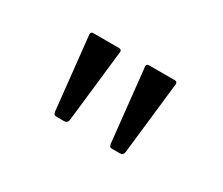

<svg xmlns="http://www.w3.org/2000/svg" viewBox="-50 -849 472 406"><g transform="rotate(30 185.5 -646.0)"><path d="M271 -559Q270 -550 261 -550H243Q239 -550 237.5 -551.5Q236 -553 235 -557L216 -736Q216 -742 222 -742H285Q291 -742 291 -736ZM135 -559Q134 -550 125 -550H107Q103 -550 101.5 -551.5Q100 -553 99 -557L80 -736Q80 -742 86 -742H149Q155 -742 155 -736Z"/></g></svg>

Font: Libre Franklin Thin
Style: Regular
Weight: 250
Designer: Pablo Impallari, Rodrigo Fuenzalida
Foundry: Impallari Type
Version: Version 1.002; ttfautohint (v1.5)